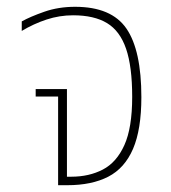

<svg xmlns="http://www.w3.org/2000/svg" viewBox="-20 -545 502 565"><path d="M151 0V-261H85V-283H177V-25H190Q242 -25 282.5 -46Q323 -67 346 -118Q369 -169 369 -260Q369 -349 351 -401.5Q333 -454 295 -477Q257 -500 195 -500Q155 -500 117 -487.5Q79 -475 44 -454V-482Q69 -496 110.5 -510.5Q152 -525 201 -525Q308 -525 352 -461Q396 -397 396 -259Q396 -164 371.5 -107Q347 -50 298.5 -25Q250 0 178 0Z"/></svg>

Font: Noto Sans Thai UI SemCond Thin
Style: Regular
Weight: 100
Width: 4
Designer: Monotype Design Team
Foundry: Monotype Imaging Inc.
Version: Version 2.000